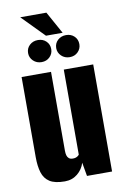

<svg xmlns="http://www.w3.org/2000/svg" viewBox="-87 -815 565 874"><g transform="rotate(-10 195.5 -378.5)"><path d="M141 7Q95 7 71 -8.5Q47 -24 38 -53.5Q29 -83 29 -124V-495H165V-130Q165 -118 167.5 -109Q170 -100 176.5 -94.5Q183 -89 195 -89Q203 -89 208.5 -91Q214 -93 218 -96Q222 -99 224 -102V-495H360V0H244L233 -63Q224 -33 199.5 -13Q175 7 141 7ZM131 -546Q108 -546 92.5 -561Q77 -576 77 -597Q77 -619 92.5 -633.5Q108 -648 131 -648Q154 -648 169 -633.5Q184 -619 184 -597Q184 -576 169 -561Q154 -546 131 -546ZM261 -546Q238 -546 222.5 -561Q207 -576 207 -597Q207 -619 222.5 -633.5Q238 -648 261 -648Q284 -648 299 -633.5Q314 -619 314 -597Q314 -576 299 -561Q284 -546 261 -546ZM171 -661 70 -764H191L248 -661Z"/></g></svg>

Font: Alumni Sans Thin ExtraBold
Style: Regular
Weight: 800
Version: Version 1.018